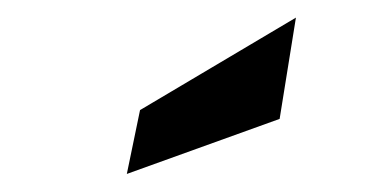

<svg xmlns="http://www.w3.org/2000/svg" viewBox="-20 -771 445 218"><path d="M124 -573.5 139 -646 316 -751 297.5 -636Z"/></svg>

Font: Cabin Condensed Medium
Style: Italic
Weight: 500
Width: 3
Italic angle: -10°
Designer: Pablo Impallari
Foundry: Pablo Impallari. http://www.impallari.com Igino Marini. http://www.ikern.com
Version: Version 3.001; ttfautohint (v1.8.3)